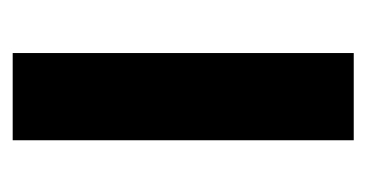

<svg xmlns="http://www.w3.org/2000/svg" viewBox="-154 -410 564 295"><g transform="rotate(90 127.5 -262.0)"><path d="M195 0H61V-524H195Z"/></g></svg>

Font: Raleway
Style: Bold
Weight: 700
Designer: Matt McInerney, Pablo Impallari, Rodrigo Fuenzalida
Foundry: Matt McInerney, Pablo Impallari, Rodrigo Fuenzalida
Version: Version 3.000